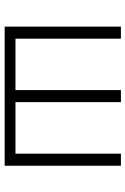

<svg xmlns="http://www.w3.org/2000/svg" viewBox="126 -678 551 844"><g transform="rotate(90 402.0 -255.5)"><path d="M96.5 0V-511H149.5V-47.5H375.5V-511H428.5V-47.5H655V-511H708V0Z"/></g></svg>

Font: Overpass ExtraLight
Style: Regular
Weight: 250
Designer: Delve Withrington, Dave Bailey, Thomas Jockin
Foundry: Delve Fonts LLC
Version: Version 4.000